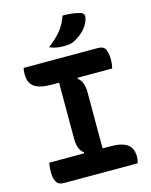

<svg xmlns="http://www.w3.org/2000/svg" viewBox="-135 -1019 870 1105"><g transform="rotate(-15 300.0 -466.5)"><path d="M545 0H105Q74 0 61.5 -21.5Q49 -43 49 -80Q49 -96 50.5 -110.5Q52 -125 55 -135H261L263 -141Q228 -165 228 -231V-565H184Q115 -565 82 -587.5Q49 -610 49 -662Q49 -684 53 -700H495Q531 -700 541 -675.5Q551 -651 551 -616Q551 -604 549.5 -591Q548 -578 544 -565H339L337 -559Q372 -535 372 -469V-135H417Q471 -135 500 -122.5Q529 -110 540 -88.5Q551 -67 551 -40Q551 -18 545 0ZM347 -933Q383 -933 408.5 -929.5Q434 -926 455 -919Q469 -914 471.5 -902Q474 -890 469 -876Q457 -842 435 -819Q413 -796 381 -777Q365 -767 348.5 -764Q332 -761 307 -761Q285 -761 265.5 -764.5Q246 -768 225 -777Q272 -812 302 -849Q332 -886 347 -933Z"/></g></svg>

Font: Recursive Mn Csl St
Style: Bold
Weight: 700
Monospace: yes
Version: Version 1.079;hotconv 1.0.112;makeotfexe 2.5.65598; ttfautoh